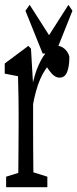

<svg xmlns="http://www.w3.org/2000/svg" viewBox="-22 -776 321 796"><path d="M3.4 0V-43.5L80.1 -67.4H97.7L174.3 -43.5V0ZM52.7 0Q53.7 -27.3 54 -72.8Q54.2 -118.2 54.7 -166.5Q55.2 -214.8 55.2 -252.4V-310.1Q55.2 -343.3 54.7 -367.9Q54.2 -392.6 53.7 -414.3Q53.2 -436 52.7 -460L-2.4 -470.7V-512.7L95.7 -585.9L106.4 -574.2L115.2 -424.3V-421.9V-252.4Q115.2 -214.8 115.5 -166.5Q115.7 -118.2 116.2 -73.2Q116.7 -28.3 117.7 0ZM113.3 -334 103.5 -416H110.8Q121.6 -470.2 138.7 -507.6Q155.8 -544.9 175.8 -565.4Q195.8 -585.9 215.8 -585.9Q231.4 -585.9 245.6 -573.7Q259.8 -561.5 265.6 -541.5Q265.6 -500 256.1 -477.1Q246.6 -454.1 225.1 -454.1Q213.4 -454.1 202.9 -461.7Q192.4 -469.2 181.6 -484.4L162.6 -512.7L197.3 -523.4Q164.6 -494.1 144.8 -448.2Q125 -402.3 113.3 -334ZM101.1 -755.9 210.9 -584H151.9L261.7 -755.9L278.3 -731.4L207.5 -554.2H154.8L83.5 -731.4Z"/></svg>

Font: Scarab Serif
Style: Condensed
Weight: 400
Designer: John Roberts
Foundry: Scarab
Version: 1.0